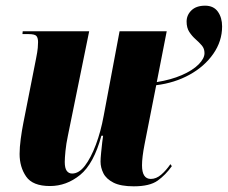

<svg xmlns="http://www.w3.org/2000/svg" viewBox="-20 -646 802 676"><path d="M451 10Q405 10 379.5 -3Q354 -16 344 -36Q334 -56 334 -77Q334 -88 336 -108Q338 -128 340 -145.5Q342 -163 343 -168H337Q310 -69 262 -30Q214 9 156 9Q95 9 72 -24.5Q49 -58 49 -104Q49 -127 53 -157Q57 -187 62 -212L107 -440Q112 -465 113 -477.5Q114 -490 114 -498Q114 -512 108.5 -519Q103 -526 80 -526H59L60 -536H294L219 -168Q213 -140 210.5 -114.5Q208 -89 208 -76Q208 -54 215 -44.5Q222 -35 234 -35Q258 -35 279 -62.5Q300 -90 317.5 -136.5Q335 -183 345 -238L401 -536H567L532 -357Q582 -365 620 -381.5Q658 -398 679 -419Q700 -440 700 -459Q700 -475 690.5 -486Q681 -497 668.5 -508Q656 -519 646.5 -533.5Q637 -548 637 -570Q637 -593 654 -609.5Q671 -626 702 -626Q732 -626 747 -605Q762 -584 762 -553Q762 -501 731 -456.5Q700 -412 647.5 -383Q595 -354 530 -346L489 -138Q480 -92 480 -64Q480 -16 511 -16Q530 -16 547.5 -31Q565 -46 580 -68L585 -61Q563 -30 535 -10Q507 10 451 10Z"/></svg>

Font: Noto Serif Display ExtraCondensed Black
Style: Italic
Weight: 900
Width: 2
Italic angle: -12°
Designer: Monotype Design Team
Foundry: Monotype Imaging Inc.
Version: Version 2.009